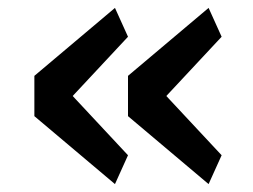

<svg xmlns="http://www.w3.org/2000/svg" viewBox="-20 -513 640 486"><path d="M304 -120 164 -270 304 -420 271 -493 67 -321V-219L271 -47ZM541 -120 401 -270 541 -420 508 -493 304 -321V-219L508 -47Z"/></svg>

Font: IBM Plex Mono Medm
Style: Regular
Weight: 500
Monospace: yes
Designer: Mike Abbink, Paul van der Laan, Pieter van Rosmalen
Foundry: Bold Monday
Version: Version 2.004